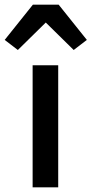

<svg xmlns="http://www.w3.org/2000/svg" viewBox="-61 -798 390 818"><path d="M78 0V-520H187V0ZM189 -778 309 -628 253 -585 134 -702 15 -585 -41 -628 79 -778Z"/></svg>

Font: IBM Plex Sans Devanagari Medium
Style: Regular
Weight: 500
Designer: Mike Abbink, Paul van der Laan, Pieter van Rosmalen, Erin McLaughlin
Foundry: Bold Monday
Version: Version 1.1